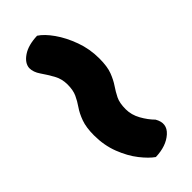

<svg xmlns="http://www.w3.org/2000/svg" viewBox="-16 -485 432 432"><g transform="rotate(45 200.0 -268.5)"><path d="M259 -203Q234 -203 217.5 -209Q201 -215 189.5 -223Q178 -231 166 -236.5Q154 -242 136 -242Q118 -242 103 -233.5Q88 -225 75 -216Q62 -207 49 -207Q34 -208 22.5 -225Q11 -242 10 -271Q19 -285 39.5 -299.5Q60 -314 87.5 -324Q115 -334 145 -334Q171 -334 186.5 -328Q202 -322 213 -314.5Q224 -307 236 -301Q248 -295 268 -295Q286 -295 303 -304.5Q320 -314 332 -326Q356 -340 373.5 -320.5Q391 -301 392 -267Q383 -254 364 -239Q345 -224 318 -213.5Q291 -203 259 -203Z"/></g></svg>

Font: Yanone Kaffeesatz SemiBold
Style: Regular
Weight: 600
Designer: Yanone (Cyrillic: Daniel Pouzeot, Huerta Tipografica, and Cyreal)
Foundry: Yanone
Version: Version 2.003